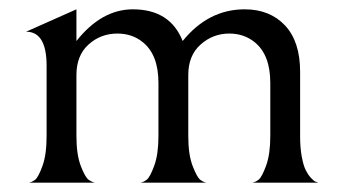

<svg xmlns="http://www.w3.org/2000/svg" viewBox="-20 -392 744 412"><path d="M144 -372V-304Q198 -372 265 -372Q345 -372 372 -304Q427 -372 505 -372Q559 -372 591.5 -337.5Q624 -303 624 -238V-99Q624 -75 627.5 -56Q631 -37 636 -27Q641 -17 647 -10.5Q653 -4 656.5 -2.5Q660 -1 663 0H521Q528 -1 535 -6.5Q542 -12 551 -36.5Q560 -61 560 -100V-214Q560 -274 527 -301Q504 -320 472 -320Q437 -320 410.5 -296.5Q384 -273 384 -231V-100Q384 -60 393.5 -35.5Q403 -11 410 -6Q417 -1 423 0H281Q288 -1 295 -6.5Q302 -12 311 -36.5Q320 -61 320 -100V-214Q320 -274 287 -301Q264 -320 232 -320Q196 -320 170 -296.5Q144 -273 144 -231V-100Q144 -60 153.5 -35.5Q163 -11 170.5 -6Q178 -1 184 0H42Q48 -1 55 -6Q62 -11 71 -35.5Q80 -60 80 -100V-251Q80 -324 36 -324Z"/></svg>

Font: Bellefair
Style: Regular
Weight: 400
Designer: Nick Shinn, Liron Lavi Turkenic
Foundry: Shinntype
Version: Version 1.003;PS 001.003;hotconv 1.0.88;makeotf.lib2.5.64775